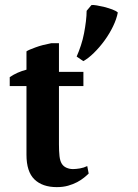

<svg xmlns="http://www.w3.org/2000/svg" viewBox="-20 -748 561 779"><path d="M19.5 -435.1Q49.8 -455.6 87.4 -465.3V-539.6Q95.2 -545.4 124 -555.7Q138.2 -561 154.3 -565.2Q170.4 -569.3 188.5 -572.8H219.2V-456.5H318.4V-398.9H219.2V-162.6Q219.2 -134.3 221.4 -114.7Q223.6 -95.2 230.5 -84Q237.3 -72.8 249.8 -67.4Q262.2 -62 275.9 -62Q288.1 -62 304.2 -64.7Q320.3 -67.4 334 -74.2L339.8 -43.9Q332.5 -36.6 320.8 -27.1Q309.1 -17.6 293 -9Q276.9 -0.5 256.3 5.4Q235.8 11.2 210.4 11.2Q152.3 11.2 119.9 -20Q87.4 -51.3 87.4 -120.1V-398.9H19.5ZM291 -518.6Q300.3 -539.6 308.3 -564Q316.4 -588.4 321 -613Q325.7 -637.7 328.6 -661.4Q331.5 -685.1 331.5 -704.1L351.1 -727.5Q357.9 -728.5 372.6 -726.1Q387.2 -723.6 403.8 -719.5Q420.4 -715.3 435.5 -709.7Q450.7 -704.1 458 -697.3Q453.1 -670.9 438.7 -641.1Q424.3 -611.3 404.1 -583.5Q383.8 -555.7 360.8 -533.2Q337.9 -510.7 317.9 -500Z"/></svg>

Font: PT Astra Serif
Style: Bold
Weight: 700
Designer: A.Korolkova, I. Chaeva
Foundry: ParaType Ltd
Version: Version 1.002